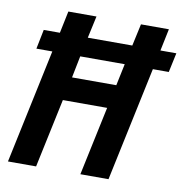

<svg xmlns="http://www.w3.org/2000/svg" viewBox="-80 -791 837 867"><g transform="rotate(10 338.5 -357.0)"><path d="M252 -524H456L435 -424H232ZM142 0 209 -316H412L345 0H474L585 -524H658L677 -613H604L625 -714H497L475 -613H271L293 -714H164L143 -613H69L51 -524H124L13 0Z"/></g></svg>

Font: Noto Sans UI SemiCondensed
Style: Bold Italic
Weight: 700
Width: 4
Designer: Monotype Design Team
Foundry: Monotype Imaging Inc.
Version: 1.001